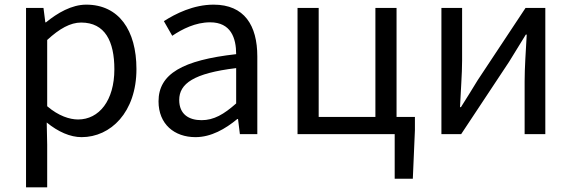

<svg xmlns="http://www.w3.org/2000/svg" viewBox="-20 -577 2458 826"><path d="M92 229H183V45L181 -50C230 -10 282 13 331 13C456 13 567 -94 567 -280C567 -447 491 -557 351 -557C288 -557 227 -521 178 -481H175L167 -543H92ZM316 -63C280 -63 232 -78 183 -120V-405C236 -454 283 -480 329 -480C432 -480 472 -399 472 -279C472 -144 406 -63 316 -63Z M821 13C888 13 949 -22 1001 -65H1004L1012 0H1087V-334C1087 -468 1031 -557 899 -557C812 -557 735 -518 685 -486L721 -423C764 -452 821 -481 884 -481C973 -481 996 -414 996 -344C765 -318 662 -259 662 -141C662 -43 730 13 821 13ZM847 -60C793 -60 751 -85 751 -147C751 -217 813 -262 996 -284V-132C943 -85 900 -60 847 -60Z M1678 192H1756L1765 -17V-74H1686V-543H1595V-74H1351V-543H1260V0H1678Z M1879 0H1964L2170 -311C2190 -344 2221 -394 2242 -428H2246C2242 -357 2237 -284 2237 -227V0H2326V-543H2241L2035 -232C2015 -199 1984 -149 1963 -116H1959C1962 -186 1968 -259 1968 -316V-543H1879Z"/></svg>

Font: Source Han Sans HK
Style: Regular
Weight: 400
Designer: Ryoko NISHIZUKA 西塚涼子 (kana, bopomofo & ideographs); Paul D. Hunt (Latin, Greek & Cyrillic); Sandoll Communications 산돌커뮤니
Foundry: Adobe
Version: Version 2.000;hotconv 1.0.107;makeotfexe 2.5.65593